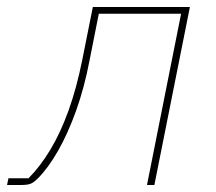

<svg xmlns="http://www.w3.org/2000/svg" viewBox="-68 -526 613 546"><path d="M-48 0 -44 -19H13Q46 -52 75 -100Q104 -148 127 -212Q150 -276 166 -356L196 -506H472L371 0H350L447 -487H213L187 -356Q172 -277 148.5 -211.5Q125 -146 97 -97Q69 -48 39 -18Q28 -7 19 -3.5Q10 0 -6 0Z"/></svg>

Font: IBM Plex Sans Thin
Style: Italic
Weight: 250
Italic angle: -11.31°
Designer: Mike Abbink, Paul van der Laan, Pieter van Rosmalen
Foundry: Bold Monday
Version: Version 3.201